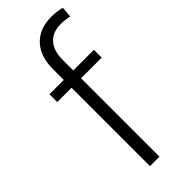

<svg xmlns="http://www.w3.org/2000/svg" viewBox="-248 -796 832 832"><g transform="rotate(-45 168.5 -380.0)"><path d="M303.2 -480.5H176.8V0H118.7V-480.5H30.8V-528.3H118.7V-596.2Q119.1 -674.3 160.6 -717.3Q202.1 -760.3 274.4 -760.3Q306.6 -760.3 336.9 -752L332.5 -703.1Q308.1 -709 278.8 -709Q231 -709 203.9 -679Q176.8 -648.9 176.8 -594.2V-528.3H303.2Z"/></g></svg>

Font: Mardoto Light
Style: Regular
Weight: 400
Designer: Christian Robertson, Vahan Hovhannisyan
Foundry: Google
Version: Version 1.000